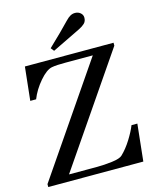

<svg xmlns="http://www.w3.org/2000/svg" viewBox="-132 -999 867 1086"><g transform="rotate(-15 301.0 -456.0)"><path d="M592.8 -216.3 569.8 0H13.2V-17.1L449.2 -654.3H289.6Q261.7 -654.3 242.9 -653.3Q224.1 -652.3 208.5 -649.4Q176.3 -643.1 136 -596.2Q95.7 -549.3 75.2 -497.1H41L62 -692.9H581.1V-675.8L145 -38.6H309.6Q351.1 -38.6 397.9 -44.4Q444.8 -50.3 459 -64.5Q490.7 -94.7 518.1 -138.7Q545.4 -182.6 558.6 -216.3ZM413.6 -817.9Q392.1 -807.1 346.9 -785.4Q301.8 -763.7 244.6 -735.8L229.5 -754.9Q273.9 -797.4 302 -825Q330.1 -852.5 357.4 -881.3Q373 -897.9 386 -905Q398.9 -912.1 413.6 -912.1Q432.1 -912.1 445.3 -900.9Q458.5 -889.6 458.5 -873Q458.5 -852.1 445.8 -839.8Q433.1 -827.6 413.6 -817.9Z"/></g></svg>

Font: UniBurma_GGSerif
Style: Book
Weight: 400
Designer: Victor San Kho Lin (for Burmese only and related typography optimization with it)
Foundry: http://www.unimm.org
Version: 2.0